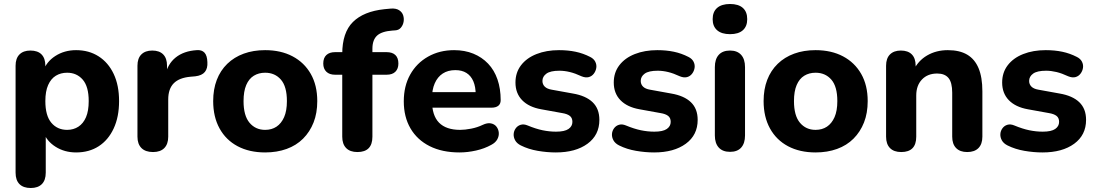

<svg xmlns="http://www.w3.org/2000/svg" viewBox="-20 -752 5484 961"><path d="M134 189Q97 189 77.5 169.5Q58 150 58 112V-423Q58 -460 77.5 -479.5Q97 -499 132 -499Q169 -499 188 -479.5Q207 -460 207 -423V-355L196 -394Q211 -442 256.5 -471.5Q302 -501 361 -501Q425 -501 473.5 -470Q522 -439 549 -382Q576 -325 576 -246Q576 -167 549 -109Q522 -51 474 -20Q426 11 361 11Q303 11 258 -17.5Q213 -46 197 -92H209V112Q209 150 189.5 169.5Q170 189 134 189ZM316 -102Q348 -102 372.5 -118Q397 -134 410.5 -165.5Q424 -197 424 -246Q424 -319 394 -353.5Q364 -388 316 -388Q284 -388 259.5 -373Q235 -358 221 -326.5Q207 -295 207 -246Q207 -173 237 -137.5Q267 -102 316 -102Z M746 9Q708 9 688 -11Q668 -31 668 -68V-423Q668 -460 687.5 -479.5Q707 -499 742 -499Q778 -499 797 -479.5Q816 -460 816 -423V-371H806Q818 -431 859 -464Q900 -497 965 -501Q990 -503 1003.5 -488.5Q1017 -474 1018 -441Q1020 -410 1005.5 -392Q991 -374 957 -370L934 -368Q877 -363 849.5 -335Q822 -307 822 -254V-68Q822 -31 802.5 -11Q783 9 746 9Z M1307 11Q1228 11 1169.5 -20Q1111 -51 1079 -109Q1047 -167 1047 -246Q1047 -305 1065 -352Q1083 -399 1117.5 -432.5Q1152 -466 1200 -483.5Q1248 -501 1307 -501Q1386 -501 1444.5 -470Q1503 -439 1535.5 -382Q1568 -325 1568 -246Q1568 -186 1549.5 -139Q1531 -92 1497 -58Q1463 -24 1414.5 -6.5Q1366 11 1307 11ZM1307 -102Q1340 -102 1364 -118Q1388 -134 1402 -165.5Q1416 -197 1416 -246Q1416 -319 1386 -353.5Q1356 -388 1307 -388Q1275 -388 1250.5 -373Q1226 -358 1212.5 -326.5Q1199 -295 1199 -246Q1199 -173 1229 -137.5Q1259 -102 1307 -102Z M1769 9Q1732 9 1712.5 -11Q1693 -31 1693 -68V-378H1657Q1629 -378 1613.5 -393Q1598 -408 1598 -434Q1598 -462 1613.5 -476.5Q1629 -491 1657 -491H1737L1693 -451V-482Q1693 -589 1746.5 -642Q1800 -695 1904 -706L1936 -709Q1962 -711 1977.5 -701Q1993 -691 1998 -675Q2003 -659 2000 -642.5Q1997 -626 1986.5 -613.5Q1976 -601 1958 -600L1944 -599Q1890 -595 1867 -573.5Q1844 -552 1844 -508V-474L1825 -491H1915Q1944 -491 1959 -476.5Q1974 -462 1974 -434Q1974 -408 1959 -393Q1944 -378 1915 -378H1844V-68Q1844 9 1769 9Z M2280 11Q2193 11 2130.5 -20.5Q2068 -52 2034.5 -109.5Q2001 -167 2001 -245Q2001 -321 2033 -378.5Q2065 -436 2122.5 -468.5Q2180 -501 2253 -501Q2306 -501 2349 -483.5Q2392 -466 2423 -433.5Q2454 -401 2470 -354.5Q2486 -308 2486 -251Q2486 -232 2474 -222.5Q2462 -213 2439 -213H2125V-291H2377L2361 -277Q2361 -318 2349 -345.5Q2337 -373 2314.5 -387Q2292 -401 2259 -401Q2222 -401 2196 -384Q2170 -367 2156 -335Q2142 -303 2142 -258V-250Q2142 -174 2177.5 -138Q2213 -102 2283 -102Q2307 -102 2338 -108Q2369 -114 2396 -127Q2419 -138 2437 -134.5Q2455 -131 2465 -118Q2475 -105 2476.5 -88Q2478 -71 2469 -54.5Q2460 -38 2439 -27Q2405 -8 2362.5 1.5Q2320 11 2280 11Z M2762 11Q2718 11 2671.5 3Q2625 -5 2587 -24Q2567 -34 2558.5 -49.5Q2550 -65 2551 -81Q2552 -97 2561.5 -110Q2571 -123 2586.5 -127.5Q2602 -132 2621 -124Q2662 -107 2696 -100Q2730 -93 2763 -93Q2806 -93 2825.5 -106.5Q2845 -120 2845 -142Q2845 -162 2832 -172Q2819 -182 2794 -186L2689 -205Q2627 -216 2593.5 -250.5Q2560 -285 2560 -339Q2560 -389 2588 -425.5Q2616 -462 2665.5 -481.5Q2715 -501 2778 -501Q2823 -501 2861 -493Q2899 -485 2934 -467Q2952 -458 2959.5 -443Q2967 -428 2964.5 -412Q2962 -396 2952 -383Q2942 -370 2926.5 -366Q2911 -362 2891 -370Q2859 -385 2832 -391.5Q2805 -398 2780 -398Q2735 -398 2715 -383.5Q2695 -369 2695 -347Q2695 -330 2706.5 -318.5Q2718 -307 2742 -303L2847 -284Q2912 -273 2946 -240.5Q2980 -208 2980 -152Q2980 -76 2920.5 -32.5Q2861 11 2762 11Z M3254 11Q3210 11 3163.5 3Q3117 -5 3079 -24Q3059 -34 3050.5 -49.5Q3042 -65 3043 -81Q3044 -97 3053.5 -110Q3063 -123 3078.5 -127.5Q3094 -132 3113 -124Q3154 -107 3188 -100Q3222 -93 3255 -93Q3298 -93 3317.5 -106.5Q3337 -120 3337 -142Q3337 -162 3324 -172Q3311 -182 3286 -186L3181 -205Q3119 -216 3085.5 -250.5Q3052 -285 3052 -339Q3052 -389 3080 -425.5Q3108 -462 3157.5 -481.5Q3207 -501 3270 -501Q3315 -501 3353 -493Q3391 -485 3426 -467Q3444 -458 3451.5 -443Q3459 -428 3456.5 -412Q3454 -396 3444 -383Q3434 -370 3418.5 -366Q3403 -362 3383 -370Q3351 -385 3324 -391.5Q3297 -398 3272 -398Q3227 -398 3207 -383.5Q3187 -369 3187 -347Q3187 -330 3198.5 -318.5Q3210 -307 3234 -303L3339 -284Q3404 -273 3438 -240.5Q3472 -208 3472 -152Q3472 -76 3412.5 -32.5Q3353 11 3254 11Z M3634 8Q3597 8 3577.5 -13.5Q3558 -35 3558 -74V-416Q3558 -456 3577.5 -477.5Q3597 -499 3634 -499Q3670 -499 3689.5 -477.5Q3709 -456 3709 -416V-74Q3709 -35 3690 -13.5Q3671 8 3634 8ZM3634 -581Q3592 -581 3569.5 -600.5Q3547 -620 3547 -656Q3547 -693 3569.5 -712.5Q3592 -732 3634 -732Q3676 -732 3698 -712.5Q3720 -693 3720 -656Q3720 -620 3698 -600.5Q3676 -581 3634 -581Z M4062 11Q3983 11 3924.5 -20Q3866 -51 3834 -109Q3802 -167 3802 -246Q3802 -305 3820 -352Q3838 -399 3872.5 -432.5Q3907 -466 3955 -483.5Q4003 -501 4062 -501Q4141 -501 4199.5 -470Q4258 -439 4290.5 -382Q4323 -325 4323 -246Q4323 -186 4304.5 -139Q4286 -92 4252 -58Q4218 -24 4169.5 -6.5Q4121 11 4062 11ZM4062 -102Q4095 -102 4119 -118Q4143 -134 4157 -165.5Q4171 -197 4171 -246Q4171 -319 4141 -353.5Q4111 -388 4062 -388Q4030 -388 4005.5 -373Q3981 -358 3967.5 -326.5Q3954 -295 3954 -246Q3954 -173 3984 -137.5Q4014 -102 4062 -102Z M4491 9Q4454 9 4434.5 -11Q4415 -31 4415 -68V-423Q4415 -460 4434.5 -479.5Q4454 -499 4489 -499Q4525 -499 4544 -479.5Q4563 -460 4563 -423V-366L4552 -399Q4575 -448 4620.5 -474.5Q4666 -501 4724 -501Q4783 -501 4821 -478.5Q4859 -456 4878 -410.5Q4897 -365 4897 -295V-68Q4897 -31 4877.5 -11Q4858 9 4821 9Q4785 9 4765.5 -11Q4746 -31 4746 -68V-288Q4746 -339 4727.5 -361.5Q4709 -384 4671 -384Q4623 -384 4594.5 -354Q4566 -324 4566 -274V-68Q4566 9 4491 9Z M5198 11Q5154 11 5107.5 3Q5061 -5 5023 -24Q5003 -34 4994.5 -49.5Q4986 -65 4987 -81Q4988 -97 4997.5 -110Q5007 -123 5022.5 -127.5Q5038 -132 5057 -124Q5098 -107 5132 -100Q5166 -93 5199 -93Q5242 -93 5261.5 -106.5Q5281 -120 5281 -142Q5281 -162 5268 -172Q5255 -182 5230 -186L5125 -205Q5063 -216 5029.5 -250.5Q4996 -285 4996 -339Q4996 -389 5024 -425.5Q5052 -462 5101.5 -481.5Q5151 -501 5214 -501Q5259 -501 5297 -493Q5335 -485 5370 -467Q5388 -458 5395.5 -443Q5403 -428 5400.5 -412Q5398 -396 5388 -383Q5378 -370 5362.5 -366Q5347 -362 5327 -370Q5295 -385 5268 -391.5Q5241 -398 5216 -398Q5171 -398 5151 -383.5Q5131 -369 5131 -347Q5131 -330 5142.5 -318.5Q5154 -307 5178 -303L5283 -284Q5348 -273 5382 -240.5Q5416 -208 5416 -152Q5416 -76 5356.5 -32.5Q5297 11 5198 11Z"/></svg>

Font: Nunito ExtraLight ExtraBold
Style: Regular
Weight: 800
Version: Version 3.602